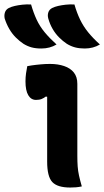

<svg xmlns="http://www.w3.org/2000/svg" viewBox="-81 -834 467 859"><path d="M58 -814Q69 -776 83 -746Q97 -716 119 -689.5Q141 -663 172 -635Q157 -626 140 -621.5Q123 -617 104 -617Q79 -617 60.5 -622Q42 -627 24 -638Q6 -650 -10.5 -666.5Q-27 -683 -39.5 -704.5Q-52 -726 -60 -751Q-63 -765 -59 -778Q-55 -791 -42 -798Q-30 -804 -14.5 -807.5Q1 -811 19 -813Q37 -815 58 -814ZM252 -814Q263 -776 277.5 -746Q292 -716 313.5 -689.5Q335 -663 366 -635Q351 -626 334 -621.5Q317 -617 298 -617Q274 -617 255 -622Q236 -627 218 -638Q200 -650 183.5 -666.5Q167 -683 154.5 -704.5Q142 -726 135 -751Q131 -765 135 -778Q139 -791 152 -798Q164 -804 179.5 -807.5Q195 -811 213 -813Q231 -815 252 -814ZM130 -111Q130 -135 130 -163.5Q130 -192 130 -222Q130 -252 130 -282.5Q130 -313 130 -343Q130 -373 130 -401L124 -402Q120 -399 115 -396Q110 -393 105 -391Q100 -389 93.5 -388Q87 -387 80 -387Q58 -387 45.5 -408Q33 -429 33 -470Q33 -488 35.5 -506Q38 -524 41 -538Q52 -540 61.5 -541.5Q71 -543 81 -544Q91 -545 101 -546Q111 -547 121.5 -547.5Q132 -548 143 -548Q178 -548 206 -538.5Q234 -529 249.5 -509.5Q265 -490 265 -459Q265 -421 265 -379.5Q265 -338 265 -296Q265 -254 265 -213.5Q265 -173 265 -137Q265 -110 266.5 -89.5Q268 -69 272.5 -48.5Q277 -28 285 0Q271 3 259 4Q247 5 233 5Q176 5 153 -19.5Q130 -44 130 -111Z"/></svg>

Font: Recursive Casual
Style: Bold
Weight: 700
Version: Version 1.085